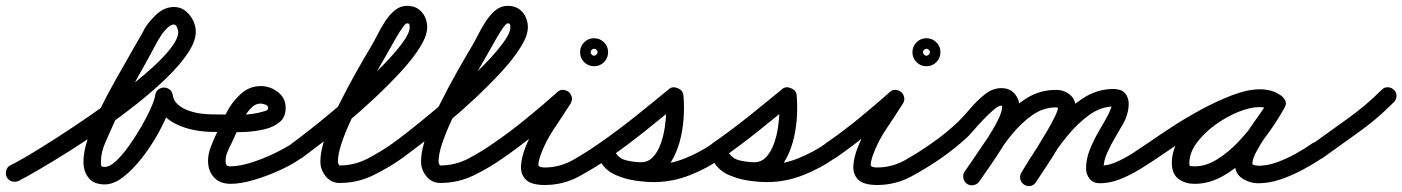

<svg xmlns="http://www.w3.org/2000/svg" viewBox="-37 -593 4806 658"><path d="M27 27Q15 32 3.5 28.5Q-8 25 -14 14Q-19 2 -15.5 -9.5Q-12 -21 -1 -27Q21 -37 62 -61.5Q103 -86 156 -120Q209 -154 266.5 -193.5Q324 -233 379 -274.5Q434 -316 478 -355Q522 -394 548 -427.5Q574 -461 574 -484Q574 -487 570 -498Q566 -509 559 -509Q550 -509 539.5 -500Q529 -491 520.5 -479.5Q512 -468 509 -461Q509 -461 508 -461Q508 -461 508 -461Q469 -388 428 -315.5Q387 -243 352 -168Q340 -141 324.5 -106Q309 -71 309 -40Q309 -29 310 -25Q311 -21 322 -21Q339 -21 360.5 -41Q382 -61 404.5 -92.5Q427 -124 447 -158.5Q467 -193 480 -222.5Q493 -252 495 -267Q497 -280 506 -286.5Q515 -293 525 -293Q535 -293 544 -286.5Q553 -280 555 -267Q558 -247 573.5 -234Q589 -221 610.5 -213.5Q632 -206 653.5 -203.5Q675 -201 691 -201Q691 -201 691 -201Q691 -201 691 -201Q703 -201 712 -192Q721 -183 721 -171Q721 -159 712 -150Q703 -141 691 -141Q662 -141 630 -147Q598 -153 569 -166.5Q540 -180 520 -202.5Q500 -225 495 -259Q494 -272 503.5 -278Q513 -284 525 -284Q537 -284 547 -277.5Q557 -271 555 -259Q551 -234 535 -196.5Q519 -159 495 -118.5Q471 -78 441.5 -42Q412 -6 381.5 16.5Q351 39 322 39Q285 39 267 17Q249 -5 249 -40Q249 -73 264 -118Q279 -163 303.5 -213.5Q328 -264 356.5 -314.5Q385 -365 411 -410.5Q437 -456 456 -489Q456 -489 456 -489Q455 -489 455 -489Q470 -516 498 -542.5Q526 -569 559 -569Q591 -569 612.5 -542Q634 -515 634 -484Q634 -452 607.5 -412Q581 -372 536 -328Q491 -284 435 -239.5Q379 -195 319 -153.5Q259 -112 202 -76Q145 -40 99.5 -13.5Q54 13 27 27Q27 27 27 27Q27 27 27 27Z M661 -171Q661 -183 670 -192Q679 -201 691 -201Q732 -201 779.5 -200Q827 -199 866 -211Q871 -212 876.5 -214.5Q882 -217 882 -223Q882 -231 872.5 -234.5Q863 -238 856 -238Q836 -238 819 -218Q802 -198 794 -182Q784 -162 774.5 -141.5Q765 -121 756 -101Q749 -88 742.5 -72.5Q736 -57 736 -42Q736 -32 739 -27.5Q742 -23 753 -23Q783 -23 823 -35.5Q863 -48 901.5 -66.5Q940 -85 964 -101Q964 -101 964 -101Q964 -101 964 -101Q974 -109 986 -107Q998 -105 1005 -94Q1013 -84 1011 -72Q1009 -60 998 -53Q970 -32 926 -11.5Q882 9 835.5 23Q789 37 753 37Q717 37 696.5 15Q676 -7 676 -42Q676 -64 684 -85.5Q692 -107 701 -127Q711 -147 720.5 -167.5Q730 -188 740 -208Q756 -241 786.5 -269.5Q817 -298 856 -298Q889 -298 915.5 -277.5Q942 -257 942 -223Q942 -192 922 -175Q902 -158 871.5 -150.5Q841 -143 806.5 -141Q772 -139 741 -140Q710 -141 691 -141Q679 -141 670 -150Q661 -159 661 -171Z M998 -52Q988 -45 976 -47.5Q964 -50 956 -60Q949 -70 951.5 -82Q954 -94 964 -102Q981 -114 1017.5 -142.5Q1054 -171 1099.5 -209Q1145 -247 1192 -289.5Q1239 -332 1278.5 -372.5Q1318 -413 1342.5 -446.5Q1367 -480 1367 -499Q1367 -505 1366 -509Q1365 -513 1358 -513Q1353 -513 1343 -499Q1333 -485 1321.5 -465.5Q1310 -446 1300 -427.5Q1290 -409 1285 -401Q1271 -376 1250 -340.5Q1229 -305 1207 -264Q1185 -223 1165.5 -181Q1146 -139 1133.5 -102Q1121 -65 1121 -39Q1121 -36 1123 -31Q1125 -26 1127 -26Q1178 -26 1223 -49.5Q1268 -73 1309 -102Q1309 -102 1309 -102Q1309 -102 1309 -102Q1319 -109 1331 -106.5Q1343 -104 1351 -94Q1358 -84 1355.5 -72Q1353 -60 1343 -52Q1295 -18 1241.5 8Q1188 34 1127 34Q1098 34 1079.5 11.5Q1061 -11 1061 -39Q1061 -78 1080 -130.5Q1099 -183 1127 -239Q1155 -295 1183.5 -345.5Q1212 -396 1233 -431Q1244 -449 1256 -473Q1268 -497 1283 -520Q1298 -543 1316.5 -558Q1335 -573 1358 -573Q1390 -573 1408.5 -551.5Q1427 -530 1427 -499Q1427 -471 1402.5 -431.5Q1378 -392 1337 -347.5Q1296 -303 1247.5 -257.5Q1199 -212 1150.5 -171.5Q1102 -131 1061.5 -100Q1021 -69 998 -52Q998 -52 998 -52Q998 -52 998 -52Z M1343 -52Q1333 -45 1321 -47.5Q1309 -50 1301 -60Q1294 -70 1296.5 -82Q1299 -94 1309 -102Q1326 -114 1362.5 -142.5Q1399 -171 1444.5 -209Q1490 -247 1537 -289.5Q1584 -332 1623.5 -372.5Q1663 -413 1687.5 -446.5Q1712 -480 1712 -499Q1712 -505 1711 -509Q1710 -513 1703 -513Q1698 -513 1688 -499Q1678 -485 1666.5 -465.5Q1655 -446 1645 -427.5Q1635 -409 1630 -401Q1616 -376 1595 -340.5Q1574 -305 1552 -264Q1530 -223 1510.5 -181Q1491 -139 1478.5 -102Q1466 -65 1466 -39Q1466 -36 1468 -31Q1470 -26 1472 -26Q1523 -26 1568 -49.5Q1613 -73 1654 -102Q1654 -102 1654 -102Q1654 -102 1654 -102Q1664 -109 1676 -106.5Q1688 -104 1696 -94Q1703 -84 1700.5 -72Q1698 -60 1688 -52Q1640 -18 1586.5 8Q1533 34 1472 34Q1443 34 1424.5 11.5Q1406 -11 1406 -39Q1406 -78 1425 -130.5Q1444 -183 1472 -239Q1500 -295 1528.5 -345.5Q1557 -396 1578 -431Q1589 -449 1601 -473Q1613 -497 1628 -520Q1643 -543 1661.5 -558Q1680 -573 1703 -573Q1735 -573 1753.5 -551.5Q1772 -530 1772 -499Q1772 -471 1747.5 -431.5Q1723 -392 1682 -347.5Q1641 -303 1592.5 -257.5Q1544 -212 1495.5 -171.5Q1447 -131 1406.5 -100Q1366 -69 1343 -52Q1343 -52 1343 -52Q1343 -52 1343 -52Z M1688 -52Q1678 -45 1665.5 -47.5Q1653 -50 1646 -60Q1639 -70 1641.5 -82.5Q1644 -95 1654 -102Q1711 -141 1766 -186Q1821 -231 1873 -277Q1882 -286 1893 -285Q1904 -284 1912 -278Q1920 -271 1922.5 -260.5Q1925 -250 1919 -239Q1891 -195 1861 -150.5Q1831 -106 1814 -57Q1808 -38 1808 -28.5Q1808 -19 1830 -19Q1882 -19 1929 -46Q1976 -73 2017 -102Q2017 -102 2017 -102Q2017 -102 2017 -102Q2027 -109 2039 -106.5Q2051 -104 2059 -94Q2066 -84 2063.5 -72Q2061 -60 2051 -52Q2002 -18 1947.5 11.5Q1893 41 1830 41Q1784 41 1765.5 23Q1747 5 1748.5 -24.5Q1750 -54 1764 -89Q1778 -124 1798 -159Q1818 -194 1837.5 -223.5Q1857 -253 1867 -271Q1874 -282 1885.5 -280.5Q1897 -279 1907 -271Q1916 -264 1919.5 -252.5Q1923 -241 1913 -233Q1860 -185 1803.5 -139Q1747 -93 1688 -52Q1688 -52 1688 -52Q1688 -52 1688 -52ZM1991 -422Q1988 -420 1987.5 -416.5Q1987 -413 1987 -414Q1987 -415 1987.5 -411.5Q1988 -408 1991 -406Q1993 -403 1996.5 -402.5Q2000 -402 1999 -402Q1998 -402 2001.5 -402.5Q2005 -403 2007 -406Q2010 -408 2010.5 -411.5Q2011 -415 2011 -414Q2011 -413 2010.5 -416.5Q2010 -420 2007 -422Q2005 -425 2001.5 -425.5Q1998 -426 1999 -426Q2000 -426 1996.5 -425.5Q1993 -425 1991 -422ZM1951 -414Q1951 -434 1965 -448Q1979 -462 1999 -462Q2019 -462 2033 -448Q2047 -434 2047 -414Q2047 -394 2033 -380Q2019 -366 1999 -366Q1979 -366 1965 -380Q1951 -394 1951 -414Z M2051 -52Q2041 -45 2028.5 -47.5Q2016 -50 2009 -60Q2002 -70 2004.5 -82.5Q2007 -95 2017 -102Q2079 -145 2138.5 -192.5Q2198 -240 2256 -288Q2268 -298 2285 -291Q2303 -284 2305 -268Q2308 -239 2306.5 -201Q2305 -163 2296.5 -124Q2288 -85 2270.5 -51.5Q2253 -18 2226 2.5Q2199 23 2160 23Q2124 23 2086 11.5Q2048 0 2025 -32Q2017 -44 2020.5 -55.5Q2024 -67 2033 -74Q2042 -80 2054 -79.5Q2066 -79 2075 -66Q2086 -50 2110 -42Q2134 -34 2160.5 -31.5Q2187 -29 2204 -29Q2257 -29 2309.5 -50Q2362 -71 2405 -101Q2405 -101 2405 -101Q2405 -101 2405 -101Q2415 -109 2427 -107Q2439 -105 2446 -94Q2454 -84 2452 -72Q2450 -60 2439 -53Q2389 -17 2328 7Q2267 31 2204 31Q2175 31 2140.5 26Q2106 21 2075 7.5Q2044 -6 2025 -32Q2017 -44 2020.5 -55.5Q2024 -67 2033 -74Q2042 -80 2054 -79.5Q2066 -79 2075 -66Q2087 -48 2113 -42.5Q2139 -37 2160 -37Q2184 -37 2200.5 -54.5Q2217 -72 2227 -99.5Q2237 -127 2241.5 -158Q2246 -189 2246.5 -216.5Q2247 -244 2245 -261Q2244 -268 2254 -268Q2264 -268 2275 -264Q2286 -259 2293 -252.5Q2300 -246 2294 -241Q2235 -193 2174.5 -144.5Q2114 -96 2051 -52Q2051 -52 2051 -52Q2051 -52 2051 -52Z M2439 -52Q2429 -45 2416.5 -47.5Q2404 -50 2397 -60Q2390 -70 2392.5 -82.5Q2395 -95 2405 -102Q2467 -145 2526.5 -192.5Q2586 -240 2644 -288Q2656 -298 2673 -291Q2691 -284 2693 -268Q2696 -239 2694.5 -201Q2693 -163 2684.5 -124Q2676 -85 2658.5 -51.5Q2641 -18 2614 2.5Q2587 23 2548 23Q2512 23 2474 11.5Q2436 0 2413 -32Q2405 -44 2408.5 -55.5Q2412 -67 2421 -74Q2430 -80 2442 -79.5Q2454 -79 2463 -66Q2474 -50 2498 -42Q2522 -34 2548.5 -31.5Q2575 -29 2592 -29Q2645 -29 2697.5 -50Q2750 -71 2793 -101Q2793 -101 2793 -101Q2793 -101 2793 -101Q2803 -109 2815 -107Q2827 -105 2834 -94Q2842 -84 2840 -72Q2838 -60 2827 -53Q2777 -17 2716 7Q2655 31 2592 31Q2563 31 2528.5 26Q2494 21 2463 7.5Q2432 -6 2413 -32Q2405 -44 2408.5 -55.5Q2412 -67 2421 -74Q2430 -80 2442 -79.5Q2454 -79 2463 -66Q2475 -48 2501 -42.5Q2527 -37 2548 -37Q2572 -37 2588.5 -54.5Q2605 -72 2615 -99.5Q2625 -127 2629.5 -158Q2634 -189 2634.5 -216.5Q2635 -244 2633 -261Q2632 -268 2642 -268Q2652 -268 2663 -264Q2674 -259 2681 -252.5Q2688 -246 2682 -241Q2623 -193 2562.5 -144.5Q2502 -96 2439 -52Q2439 -52 2439 -52Q2439 -52 2439 -52Z M2827 -52Q2817 -45 2804.5 -47.5Q2792 -50 2785 -60Q2778 -70 2780.5 -82.5Q2783 -95 2793 -102Q2850 -141 2905 -186Q2960 -231 3012 -277Q3021 -286 3032 -285Q3043 -284 3051 -278Q3059 -271 3061.5 -260.5Q3064 -250 3058 -239Q3030 -195 3000 -150.5Q2970 -106 2953 -57Q2947 -38 2947 -28.5Q2947 -19 2969 -19Q3021 -19 3068 -46Q3115 -73 3156 -102Q3156 -102 3156 -102Q3156 -102 3156 -102Q3166 -109 3178 -106.5Q3190 -104 3198 -94Q3205 -84 3202.5 -72Q3200 -60 3190 -52Q3141 -18 3086.5 11.5Q3032 41 2969 41Q2923 41 2904.5 23Q2886 5 2887.5 -24.5Q2889 -54 2903 -89Q2917 -124 2937 -159Q2957 -194 2976.5 -223.5Q2996 -253 3006 -271Q3013 -282 3024.5 -280.5Q3036 -279 3046 -271Q3055 -264 3058.5 -252.5Q3062 -241 3052 -233Q2999 -185 2942.5 -139Q2886 -93 2827 -52Q2827 -52 2827 -52Q2827 -52 2827 -52ZM3130 -422Q3127 -420 3126.5 -416.5Q3126 -413 3126 -414Q3126 -415 3126.5 -411.5Q3127 -408 3130 -406Q3132 -403 3135.5 -402.5Q3139 -402 3138 -402Q3137 -402 3140.5 -402.5Q3144 -403 3146 -406Q3149 -408 3149.5 -411.5Q3150 -415 3150 -414Q3150 -413 3149.5 -416.5Q3149 -420 3146 -422Q3144 -425 3140.5 -425.5Q3137 -426 3138 -426Q3139 -426 3135.5 -425.5Q3132 -425 3130 -422ZM3090 -414Q3090 -434 3104 -448Q3118 -462 3138 -462Q3158 -462 3172 -448Q3186 -434 3186 -414Q3186 -394 3172 -380Q3158 -366 3138 -366Q3118 -366 3104 -380Q3090 -394 3090 -414Z M3148 -60Q3141 -70 3143.5 -82.5Q3146 -95 3156 -102Q3205 -136 3247 -176Q3266 -195 3289 -222Q3312 -249 3338.5 -270Q3365 -291 3395 -291Q3424 -291 3440.5 -271.5Q3457 -252 3457 -224Q3457 -200 3441 -165.5Q3425 -131 3401.5 -93.5Q3378 -56 3355.5 -23.5Q3333 9 3319 29Q3319 29 3319 29Q3319 29 3319 29Q3312 39 3299.5 41.5Q3287 44 3277 37Q3267 30 3264.5 17.5Q3262 5 3269 -5Q3279 -19 3300 -49Q3321 -79 3343.5 -113.5Q3366 -148 3381.5 -178.5Q3397 -209 3397 -224Q3397 -230 3397 -230.5Q3397 -231 3395 -231Q3385 -231 3368 -216.5Q3351 -202 3332 -182Q3313 -162 3297.5 -144Q3282 -126 3274 -119Q3235 -84 3190 -52Q3180 -45 3167.5 -47.5Q3155 -50 3148 -60ZM3319 29Q3312 39 3299.5 41.5Q3287 44 3277 37Q3267 30 3264.5 17.5Q3262 5 3269 -5Q3297 -45 3329 -93Q3361 -141 3398.5 -184.5Q3436 -228 3481.5 -256.5Q3527 -285 3582 -285Q3609 -285 3629 -269Q3649 -253 3649 -225Q3649 -203 3633 -168.5Q3617 -134 3594.5 -95.5Q3572 -57 3549.5 -23.5Q3527 10 3514 30Q3514 30 3514 30Q3514 30 3514 30Q3507 41 3495 43.5Q3483 46 3473 39Q3462 32 3459.5 20Q3457 8 3464 -2Q3471 -13 3485.5 -36Q3500 -59 3517.5 -87.5Q3535 -116 3551.5 -144Q3568 -172 3578.5 -194Q3589 -216 3589 -225Q3589 -225 3589 -224Q3591 -222 3587.5 -223.5Q3584 -225 3582 -225Q3538 -225 3500 -198Q3462 -171 3429 -130Q3396 -89 3368.5 -46Q3341 -3 3319 29Q3319 29 3319 29Q3319 29 3319 29ZM3514 30Q3508 41 3496 44Q3484 47 3473 40Q3463 34 3460 22Q3457 10 3463 -1Q3486 -40 3518 -88.5Q3550 -137 3589 -181.5Q3628 -226 3674 -256Q3720 -286 3772 -288Q3809 -289 3821.5 -270Q3834 -251 3830.5 -224Q3827 -197 3815 -174Q3802 -151 3786 -124Q3770 -97 3757.5 -69.5Q3745 -42 3745 -16Q3745 -14 3742.5 -18Q3740 -22 3736 -24Q3735 -24 3733 -24.5Q3731 -25 3732 -25Q3760 -25 3789.5 -38Q3819 -51 3846.5 -69Q3874 -87 3896 -102Q3906 -109 3918.5 -106.5Q3931 -104 3938 -94Q3945 -84 3942.5 -71.5Q3940 -59 3930 -52Q3902 -33 3869.5 -13Q3837 7 3802 21Q3767 35 3732 35Q3710 35 3697.5 20Q3685 5 3685 -16Q3685 -48 3698 -80.5Q3711 -113 3729 -143.5Q3747 -174 3762 -202Q3765 -209 3768.5 -217Q3772 -225 3773 -232Q3773 -234 3773 -234Q3777 -229 3778 -228.5Q3779 -228 3774 -228Q3733 -226 3694.5 -198Q3656 -170 3621.5 -128Q3587 -86 3560 -43.5Q3533 -1 3514 30Q3514 30 3514 30Q3514 30 3514 30Z M3888 -60Q3881 -70 3883.5 -82Q3886 -94 3896 -102Q3929 -125 3977 -156.5Q4025 -188 4079.5 -217.5Q4134 -247 4186.5 -267Q4239 -287 4281 -287Q4300 -287 4319 -282Q4338 -277 4353 -265Q4365 -257 4366 -245.5Q4367 -234 4361 -225Q4355 -216 4344 -212Q4333 -208 4321 -215Q4302 -226 4279 -226Q4248 -226 4207 -209.5Q4166 -193 4127.5 -165Q4089 -137 4064 -103Q4039 -69 4039 -34Q4039 -24 4043 -23.5Q4047 -23 4058 -23Q4096 -23 4134.5 -47Q4173 -71 4207.5 -107.5Q4242 -144 4269 -183Q4296 -222 4313 -252Q4320 -266 4332 -268Q4344 -270 4353 -264Q4363 -259 4368 -248Q4373 -237 4365 -224Q4356 -206 4338 -180.5Q4320 -155 4301 -126.5Q4282 -98 4268.5 -73Q4255 -48 4255 -32Q4255 -28 4264.5 -26.5Q4274 -25 4276 -25Q4306 -25 4339.5 -37Q4373 -49 4405 -67Q4437 -85 4461 -102Q4461 -102 4461 -102Q4461 -102 4461 -102Q4471 -109 4483 -106.5Q4495 -104 4503 -94Q4510 -84 4507.5 -72Q4505 -60 4495 -52Q4466 -32 4429 -12Q4392 8 4352.5 21.5Q4313 35 4276 35Q4246 35 4220.5 18.5Q4195 2 4195 -32Q4195 -59 4208 -87.5Q4221 -116 4240.5 -145Q4260 -174 4279.5 -201Q4299 -228 4313 -252Q4320 -266 4332 -268Q4344 -270 4353 -264Q4363 -259 4368 -248Q4373 -237 4365 -224Q4344 -185 4312 -140Q4280 -95 4239 -54.5Q4198 -14 4152 11.5Q4106 37 4058 37Q4023 37 4001 19.5Q3979 2 3979 -34Q3979 -72 3998.5 -108.5Q4018 -145 4050.5 -177Q4083 -209 4122.5 -233.5Q4162 -258 4203 -272Q4244 -286 4279 -286Q4318 -286 4351 -267Q4363 -260 4364 -248Q4365 -236 4359 -226Q4353 -217 4341.5 -212.5Q4330 -208 4319 -217Q4310 -222 4300 -224.5Q4290 -227 4281 -227Q4254 -227 4217.5 -214Q4181 -201 4140 -180Q4099 -159 4059 -135.5Q4019 -112 3985.5 -89.5Q3952 -67 3930 -52Q3920 -45 3908 -47.5Q3896 -50 3888 -60Z M4454 -58Q4446 -68 4448 -80.5Q4450 -93 4461 -100Q4521 -143 4583 -187.5Q4645 -232 4698 -285Q4698 -285 4698 -285Q4698 -285 4698 -285Q4706 -294 4718.5 -294Q4731 -294 4740 -285Q4749 -277 4749 -264.5Q4749 -252 4740 -243Q4686 -188 4622 -142Q4558 -96 4495 -51Q4485 -44 4473 -46Q4461 -48 4454 -58Z"/></svg>

Font: FRB American Cursive Guidelines
Style: Bold Italic
Weight: 700
Italic angle: -25°
Version: Version 2.0;Modular Font Editor K font №1